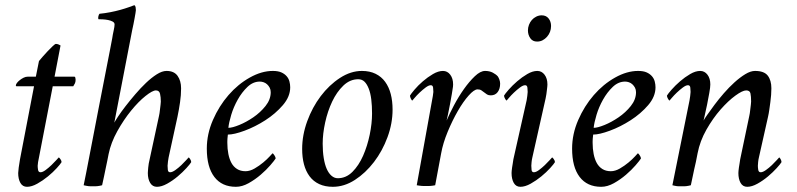

<svg xmlns="http://www.w3.org/2000/svg" viewBox="-20 -713 3066 739"><path d="M118 -418H88Q79 -418 71 -414Q63 -410 56 -404.5Q49 -399 45 -393.5Q41 -388 41 -384Q41 -382 42 -381.5Q43 -381 44 -381H111L57 -100Q54 -83 52 -68Q50 -53 50 -47Q50 -24 58.5 -9Q67 6 84 6Q102 6 123.5 -6Q145 -18 164.5 -34Q184 -50 198.5 -66Q213 -82 217 -89Q217 -94 212.5 -100.5Q208 -107 206 -107Q205 -106 197 -97Q189 -88 178 -77.5Q167 -67 155.5 -58.5Q144 -50 136 -50Q128 -50 126.5 -59Q125 -68 125 -75Q125 -79 126.5 -89Q128 -99 130 -107L183 -381H262Q266 -387 268.5 -392.5Q271 -398 271 -406Q271 -410 270 -414Q269 -418 266 -418H190L213 -538Q210 -540 205 -542Q200 -544 195 -544Q192 -544 183 -535.5Q174 -527 163.5 -516Q153 -505 143.5 -494Q134 -483 130 -478Z M489 -598Q491 -607 493.5 -619Q496 -631 498 -642.5Q500 -654 501.5 -662.5Q503 -671 503 -674Q503 -679 502 -685Q501 -691 497 -693Q489 -690 475 -685Q461 -680 443 -675Q425 -670 404.5 -666Q384 -662 363 -660Q360 -657 358.5 -649.5Q357 -642 359 -639Q365 -639 375.5 -638.5Q386 -638 396 -636Q406 -634 413.5 -630Q421 -626 421 -619Q421 -611 417.5 -595.5Q414 -580 412 -566Q412 -565 404 -524Q396 -483 384 -421.5Q372 -360 358 -288Q344 -216 332 -153Q320 -90 311.5 -47Q303 -4 302 0Q307 1 311.5 2Q316 3 320.5 3.5Q325 4 329 4Q333 4 337 4Q341 4 345.5 4Q350 4 355 3.5Q360 3 364.5 2Q369 1 373 0Q377 -18 380.5 -34.5Q384 -51 387 -66Q390 -81 393 -94.5Q396 -108 398 -120Q407 -164 431.5 -208Q456 -252 484.5 -287Q513 -322 540 -343.5Q567 -365 580 -365Q593 -365 596 -352Q599 -339 599 -322Q599 -318 598 -310Q597 -302 596 -293.5Q595 -285 594 -277.5Q593 -270 592 -267L556 -100Q554 -92 552.5 -83.5Q551 -75 550.5 -68Q550 -61 549.5 -55.5Q549 -50 549 -47Q549 -24 558 -9Q567 6 584 6Q602 6 623.5 -6Q645 -18 664 -34Q683 -50 697.5 -66Q712 -82 716 -89Q716 -94 712 -100.5Q708 -107 706 -107Q705 -106 697 -97Q689 -88 678 -77.5Q667 -67 655 -58.5Q643 -50 635 -50Q627 -50 626 -59Q625 -68 625 -75Q625 -79 626.5 -91.5Q628 -104 629 -107L663 -263Q666 -277 668.5 -291.5Q671 -306 673 -319.5Q675 -333 676 -346.5Q677 -360 677 -373Q677 -402 663.5 -421Q650 -440 621 -440Q604 -440 583.5 -427Q563 -414 542 -394Q521 -374 500.5 -350Q480 -326 463 -304Q446 -282 434.5 -264.5Q423 -247 420 -241Q426 -271 431.5 -300.5Q437 -330 443 -360Q449 -390 454.5 -419.5Q460 -449 466 -479Q472 -509 477.5 -538.5Q483 -568 489 -598Z M1030 -440Q987 -440 941.5 -414.5Q896 -389 859.5 -347Q823 -305 799.5 -251Q776 -197 776 -141Q776 -70 805 -32Q834 6 888 6Q912 6 937 -8Q962 -22 983.5 -40.5Q1005 -59 1020.5 -77Q1036 -95 1041 -103Q1041 -108 1036 -115.5Q1031 -123 1029 -123Q1028 -122 1018 -111Q1008 -100 993 -87.5Q978 -75 960 -64.5Q942 -54 925 -54Q906 -54 892.5 -62.5Q879 -71 871 -85.5Q863 -100 859 -120Q855 -140 855 -163Q855 -165 855 -170Q855 -175 855.5 -180Q856 -185 856.5 -189.5Q857 -194 857 -195Q881 -195 921.5 -210Q962 -225 1001 -250Q1040 -275 1068.5 -308Q1097 -341 1097 -377Q1097 -388 1094 -399.5Q1091 -411 1083 -420Q1075 -429 1062.5 -434.5Q1050 -440 1030 -440ZM859 -221Q861 -241 870 -271Q879 -301 895 -329.5Q911 -358 932.5 -378.5Q954 -399 980 -399Q987 -399 994.5 -396.5Q1002 -394 1008 -388.5Q1014 -383 1018 -375.5Q1022 -368 1022 -358Q1022 -330 1002 -305Q982 -280 955 -261.5Q928 -243 901 -232Q874 -221 859 -221Z M1359 -408Q1373 -408 1382.5 -399Q1392 -390 1399 -372.5Q1406 -355 1409 -330.5Q1412 -306 1412 -276Q1412 -238 1403 -194.5Q1394 -151 1377.5 -113.5Q1361 -76 1336.5 -51.5Q1312 -27 1280 -27Q1267 -27 1256 -36.5Q1245 -46 1237.5 -63Q1230 -80 1226 -105Q1222 -130 1222 -160Q1222 -198 1231.5 -241.5Q1241 -285 1258.5 -322Q1276 -359 1301.5 -383.5Q1327 -408 1359 -408ZM1373 -440Q1330 -440 1288.5 -413Q1247 -386 1214.5 -343Q1182 -300 1162.5 -246.5Q1143 -193 1143 -140Q1143 -107 1150 -80.5Q1157 -54 1171.5 -34.5Q1186 -15 1208.5 -4.5Q1231 6 1261 6Q1305 6 1346 -20.5Q1387 -47 1419.5 -89.5Q1452 -132 1471.5 -185Q1491 -238 1491 -291Q1491 -324 1484 -351Q1477 -378 1462.5 -398Q1448 -418 1425.5 -429Q1403 -440 1373 -440Z M1685 -440Q1667 -440 1646.5 -428Q1626 -416 1607.5 -400Q1589 -384 1575.5 -368Q1562 -352 1558 -345Q1558 -340 1561.5 -333Q1565 -326 1567 -326Q1568 -327 1576 -336.5Q1584 -346 1595 -356.5Q1606 -367 1618 -376Q1630 -385 1638 -385Q1646 -385 1647 -375.5Q1648 -366 1648 -359Q1648 -355 1646 -343.5Q1644 -332 1643 -327L1584 0Q1589 1 1593.5 1.5Q1598 2 1602.5 2.5Q1607 3 1611.5 3Q1616 3 1621 3Q1625 3 1629.5 3Q1634 3 1638 2.5Q1642 2 1646.5 1.5Q1651 1 1655 0L1678 -123Q1685 -162 1703 -205.5Q1721 -249 1742 -285.5Q1763 -322 1784 -345.5Q1805 -369 1818 -369Q1827 -369 1832.5 -365.5Q1838 -362 1843.5 -357.5Q1849 -353 1854.5 -349.5Q1860 -346 1869 -346Q1886 -346 1895.5 -358.5Q1905 -371 1905 -391Q1905 -399 1902 -407Q1899 -415 1896 -419Q1889 -427 1876.5 -433.5Q1864 -440 1847 -440Q1829 -440 1807.5 -419.5Q1786 -399 1765.5 -370Q1745 -341 1727.5 -308Q1710 -275 1699 -249Q1702 -261 1704 -271.5Q1706 -282 1708 -291.5Q1710 -301 1712 -311.5Q1714 -322 1716 -334Q1718 -342 1719 -350.5Q1720 -359 1721.5 -366.5Q1723 -374 1723.5 -379.5Q1724 -385 1724 -388Q1724 -411 1713 -425.5Q1702 -440 1685 -440Z M2065 -654Q2054 -654 2044 -649Q2034 -644 2027 -636Q2020 -628 2016 -617.5Q2012 -607 2012 -596Q2012 -579 2021 -566Q2030 -553 2047 -553Q2059 -553 2068.5 -558Q2078 -563 2085.5 -571.5Q2093 -580 2097 -590.5Q2101 -601 2101 -613Q2101 -630 2091.5 -642Q2082 -654 2065 -654ZM2007 -327 1956 -100Q1955 -92 1953.5 -83.5Q1952 -75 1951 -68Q1950 -61 1949.5 -55.5Q1949 -50 1949 -47Q1949 -24 1957.5 -9Q1966 6 1983 6Q2001 6 2022.5 -6Q2044 -18 2063.5 -34Q2083 -50 2097.5 -66Q2112 -82 2116 -89Q2116 -94 2111.5 -100.5Q2107 -107 2105 -107Q2104 -106 2096 -97Q2088 -88 2077 -77.5Q2066 -67 2054.5 -58.5Q2043 -50 2035 -50Q2027 -50 2026 -59Q2025 -68 2025 -75Q2025 -79 2026 -89Q2027 -99 2029 -107L2080 -334Q2082 -342 2083 -350.5Q2084 -359 2085 -366.5Q2086 -374 2086.5 -379.5Q2087 -385 2087 -388Q2087 -411 2076 -425.5Q2065 -440 2048 -440Q2030 -440 2009.5 -428Q1989 -416 1970.5 -400Q1952 -384 1938 -368Q1924 -352 1920 -345Q1920 -340 1924 -333Q1928 -326 1930 -326Q1931 -327 1939 -336.5Q1947 -346 1958 -356.5Q1969 -367 1981 -376Q1993 -385 2001 -385Q2009 -385 2010 -375.5Q2011 -366 2011 -359Q2011 -355 2009.5 -343.5Q2008 -332 2007 -327Z M2436 -440Q2393 -440 2347.5 -414.5Q2302 -389 2265.5 -347Q2229 -305 2205.5 -251Q2182 -197 2182 -141Q2182 -70 2211 -32Q2240 6 2294 6Q2318 6 2343 -8Q2368 -22 2389.5 -40.5Q2411 -59 2426.5 -77Q2442 -95 2447 -103Q2447 -108 2442 -115.5Q2437 -123 2435 -123Q2434 -122 2424 -111Q2414 -100 2399 -87.5Q2384 -75 2366 -64.5Q2348 -54 2331 -54Q2312 -54 2298.5 -62.5Q2285 -71 2277 -85.5Q2269 -100 2265 -120Q2261 -140 2261 -163Q2261 -165 2261 -170Q2261 -175 2261.5 -180Q2262 -185 2262.5 -189.5Q2263 -194 2263 -195Q2287 -195 2327.5 -210Q2368 -225 2407 -250Q2446 -275 2474.5 -308Q2503 -341 2503 -377Q2503 -388 2500 -399.5Q2497 -411 2489 -420Q2481 -429 2468.5 -434.5Q2456 -440 2436 -440ZM2265 -221Q2267 -241 2276 -271Q2285 -301 2301 -329.5Q2317 -358 2338.5 -378.5Q2360 -399 2386 -399Q2393 -399 2400.5 -396.5Q2408 -394 2414 -388.5Q2420 -383 2424 -375.5Q2428 -368 2428 -358Q2428 -330 2408 -305Q2388 -280 2361 -261.5Q2334 -243 2307 -232Q2280 -221 2265 -221Z M2714 -388Q2714 -411 2703 -425.5Q2692 -440 2675 -440Q2657 -440 2636.5 -428Q2616 -416 2597.5 -400Q2579 -384 2565 -368Q2551 -352 2547 -345Q2547 -340 2551 -333Q2555 -326 2557 -326Q2558 -327 2566 -336.5Q2574 -346 2585 -356.5Q2596 -367 2608 -376Q2620 -385 2628 -385Q2636 -385 2637 -375.5Q2638 -366 2638 -359Q2638 -355 2636.5 -343.5Q2635 -332 2634 -327L2568 0Q2573 1 2577 2Q2581 3 2585 3.5Q2589 4 2593.5 4Q2598 4 2603 4Q2608 4 2612.5 4Q2617 4 2621.5 3.5Q2626 3 2630.5 2Q2635 1 2639 0Q2643 -18 2646 -33Q2649 -48 2652 -61.5Q2655 -75 2658.5 -90Q2662 -105 2665 -123Q2674 -170 2699 -214Q2724 -258 2753.5 -291.5Q2783 -325 2810.5 -345Q2838 -365 2852 -365Q2866 -365 2868.5 -353.5Q2871 -342 2871 -322Q2871 -318 2870 -310Q2869 -302 2868 -293.5Q2867 -285 2866 -277.5Q2865 -270 2864 -267L2829 -100Q2828 -92 2826.5 -83.5Q2825 -75 2824 -68Q2823 -61 2822.5 -55.5Q2822 -50 2822 -47Q2822 -24 2830.5 -9Q2839 6 2856 6Q2874 6 2895.5 -6Q2917 -18 2936 -34Q2955 -50 2969.5 -66Q2984 -82 2988 -89Q2988 -94 2984.5 -100.5Q2981 -107 2979 -107Q2978 -106 2970 -97Q2962 -88 2951 -77.5Q2940 -67 2928 -58.5Q2916 -50 2908 -50Q2900 -50 2898.5 -59Q2897 -68 2897 -75Q2897 -79 2898 -89Q2899 -99 2901 -107L2936 -263Q2939 -276 2941 -290.5Q2943 -305 2945 -319.5Q2947 -334 2948 -347.5Q2949 -361 2949 -373Q2949 -404 2935 -422Q2921 -440 2886 -440Q2869 -440 2848.5 -427.5Q2828 -415 2807 -396Q2786 -377 2766 -354Q2746 -331 2730 -309.5Q2714 -288 2702.5 -271.5Q2691 -255 2688 -249Q2688 -251 2692.5 -269Q2697 -287 2701.5 -310Q2706 -333 2710 -355Q2714 -377 2714 -388Z"/></svg>

Font: Vermiglione
Style: Italic
Weight: 400
Italic angle: -11°
Version: Version 1.105